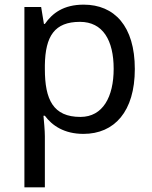

<svg xmlns="http://www.w3.org/2000/svg" viewBox="-20 -566 655 826"><path d="M340 -546C253 -546 205 -509 173 -463H169L157 -536H85V240H173V20C173 -5 169 -45 167 -68H173C204 -26 256 10 339 10C472 10 560 -86 560 -269C560 -454 472 -546 340 -546ZM324 -472C423 -472 469 -392 469 -270C469 -150 423 -63 326 -63C209 -63 173 -137 173 -269V-286C175 -411 215 -472 324 -472Z"/></svg>

Font: Noto Sans Tifinagh Agraw Imazighen
Style: Regular
Weight: 400
Designer: JamraPatel
Foundry: JamraPatel LLC
Version: Version 2.006